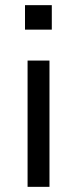

<svg xmlns="http://www.w3.org/2000/svg" viewBox="-20 -725 299 745"><path d="M77 -610V-705H181V-610ZM87 0V-490H172V0Z"/></svg>

Font: Nunito Sans 10pt
Style: Regular
Weight: 400
Designer: Vernon Adams
Foundry: Vernon Adams
Version: Version 3.101;gftools[0.9.27]